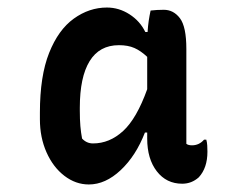

<svg xmlns="http://www.w3.org/2000/svg" viewBox="-20 -780 640 510"><path d="M216 -290Q181 -290 151 -313Q121 -336 103.5 -375.5Q86 -415 86 -463V-481Q86 -578 110.5 -639.5Q135 -701 176 -730.5Q217 -760 264 -760Q296 -760 324 -742Q352 -724 366 -695H372Q373 -711 375 -724.5Q377 -738 380 -752Q389 -753 397 -753.5Q405 -754 415 -754Q441 -754 458 -731.5Q475 -709 475 -650V-398Q480 -394 490 -394Q509 -394 522 -409H528Q530 -402 530.5 -393.5Q531 -385 531 -377Q531 -334 508 -309Q489 -292 464 -292Q422 -292 396.5 -325Q371 -358 371 -412V-428H365Q341 -366 300.5 -328Q260 -290 216 -290ZM198 -412Q210 -399 227 -399Q271 -399 307 -432Q343 -465 371 -543V-629Q354 -645 337 -652.5Q320 -660 296 -660Q244 -660 218 -617.5Q192 -575 192 -494V-486Q192 -462 193.5 -445Q195 -428 198 -412Z"/></svg>

Font: Recursive Sn Csl St SmB
Style: Regular
Weight: 600
Version: Version 1.079;hotconv 1.0.112;makeotfexe 2.5.65598; ttfautoh